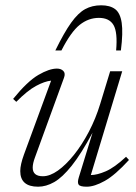

<svg xmlns="http://www.w3.org/2000/svg" viewBox="-20 -695 512 725"><path d="M277.5 -25 329.5 -194Q286.5 -114 251 -69.5Q215.5 -25 184.8 -7.5Q154 10 124 10Q56.5 10 56.5 -49Q56.5 -73 70.5 -111.5L173 -390.5Q148.5 -388 116 -370.5Q83.5 -353 41.5 -310.5L29.5 -321.5Q83.5 -388 124.8 -412Q166 -436 195 -436Q210.5 -436 219.2 -427Q228 -418 221.5 -401L112 -100.5Q103.5 -78 103.5 -62Q103.5 -29.5 142 -29.5Q168.5 -29.5 198.8 -51Q229 -72.5 259.2 -110.2Q289.5 -148 315.5 -197.5Q341.5 -247 358.5 -303L396 -426H441.5L323 -34Q346.5 -34 379.5 -48.2Q412.5 -62.5 456 -103L467 -91Q414.5 -33.5 375.5 -11.8Q336.5 10 307.5 10Q282.5 10 277 2.2Q271.5 -5.5 277.5 -25ZM353.5 -627.5Q314 -627.5 281 -601.2Q248 -575 212 -504.5H189Q222 -572 248.5 -609Q275 -646 301.5 -660.5Q328 -675 362 -675Q395.5 -675 414.8 -660.5Q434 -646 439.5 -609Q445 -572 436.5 -504.5H418.5Q424.5 -573 408.8 -600.2Q393 -627.5 353.5 -627.5Z"/></svg>

Font: Newsreader Text Light
Style: Italic
Weight: 300
Italic angle: -17°
Designer: Hugues Gentile
Foundry: Production Type
Version: Version 1.001